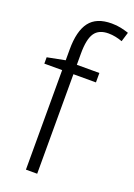

<svg xmlns="http://www.w3.org/2000/svg" viewBox="-147 -823 617 881"><g transform="rotate(20 162.0 -382.5)"><path d="M264 -486H154V0H99V-486H12V-517L99 -534V-587Q99 -677 132.5 -721Q166 -765 240 -765Q265 -765 285.5 -760.5Q306 -756 324 -750L310 -704Q294 -710 276.5 -713.5Q259 -717 242 -717Q195 -717 174.5 -687Q154 -657 154 -587V-532H264Z"/></g></svg>

Font: Noto Sans Lao UI SemCond Light
Style: Regular
Weight: 300
Width: 4
Designer: Monotype Design Team
Foundry: Monotype Imaging Inc.
Version: Version 2.000; ttfautohint (v1.8.4.7-5d5b)